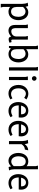

<svg xmlns="http://www.w3.org/2000/svg" viewBox="1995 -2797 1018 5048"><g transform="rotate(90 2504.0 -273.0)"><path d="M138 -504 50 -493C73 -457 81 -393 81 -352V216H177L163 157V18C163 7 163 -13 161 -32C194 -1 242 13 287 13C437 13 510 -114 510 -251C510 -376 444 -508 303 -508C246 -508 192 -480 157 -436C154 -459 148 -482 138 -504ZM278 -435C384 -435 422 -337 422 -245C422 -157 390 -55 285 -55C198 -55 163 -122 163 -201V-369C191 -402 232 -435 278 -435Z M719 -497H623L636 -438V-164C636 -61 678 13 788 13C845 13 902 -19 941 -59C949 -8 978 9 1013 9C1042 9 1077 0 1104 -15L1086 -69C1070 -63 1058 -60 1048 -60C1029 -60 1021 -72 1021 -97V-497H925C926 -492 938 -440 938 -438V-188C938 -112 875 -61 802 -61C726 -61 719 -132 719 -191Z M1414 -507C1357 -507 1314 -489 1272 -451C1273 -463 1274 -474 1274 -486V-762H1177L1191 -704V-68C1191 -45 1189 -22 1188 1H1238L1256 -51C1292 -8 1346 13 1402 13C1551 13 1621 -116 1621 -251C1621 -375 1553 -507 1414 -507ZM1393 -436C1495 -436 1532 -335 1532 -248C1532 -168 1499 -49 1399 -49C1307 -49 1274 -115 1274 -199V-381C1304 -413 1349 -436 1393 -436Z M1834 -762H1738L1751 -704V0H1834Z M2103 -664C2103 -697 2075 -725 2042 -725C2009 -725 1982 -697 1982 -664C1982 -631 2009 -603 2042 -603C2076 -603 2103 -630 2103 -664ZM2085 -497H1990L2002 -438V0H2085Z M2443 -509C2319 -509 2213 -409 2213 -253C2213 -90 2305 13 2433 13C2494 13 2539 -3 2593 -37L2566 -90C2526 -67 2490 -55 2452 -55C2365 -55 2302 -123 2302 -249C2302 -367 2363 -444 2443 -444C2476 -444 2513 -430 2550 -400L2595 -458C2545 -493 2493 -509 2443 -509Z M2889 -509C2738 -509 2663 -375 2663 -243C2663 -114 2737 13 2894 13C2954 13 3015 -5 3062 -43L3031 -93C2985 -69 2943 -57 2905 -57C2812 -57 2751 -129 2751 -256H3067C3070 -277 3072 -296 3072 -315C3072 -431 3009 -509 2889 -509ZM2881 -446C2947 -446 2987 -401 2985 -318H2757C2768 -380 2813 -446 2881 -446Z M3383 -509C3232 -509 3157 -375 3157 -243C3157 -114 3231 13 3388 13C3448 13 3509 -5 3556 -43L3525 -93C3479 -69 3437 -57 3399 -57C3306 -57 3245 -129 3245 -256H3561C3564 -277 3566 -296 3566 -315C3566 -431 3503 -509 3383 -509ZM3375 -446C3441 -446 3481 -401 3479 -318H3251C3262 -380 3307 -446 3375 -446Z M3746 -506 3656 -495C3679 -461 3688 -399 3688 -360V0H3771V-330C3805 -380 3848 -418 3912 -418L3932 -506C3866 -506 3804 -467 3769 -413C3766 -444 3758 -477 3746 -506Z M4223 -508C4073 -508 4001 -380 4001 -244C4001 -119 4067 13 4207 13C4264 13 4319 -14 4354 -59C4357 -36 4363 -13 4373 9L4461 -2C4439 -39 4430 -101 4430 -143V-762H4334L4348 -703V-517C4348 -499 4349 -481 4350 -463C4316 -494 4268 -508 4223 -508ZM4225 -440C4312 -440 4348 -373 4348 -294V-126C4319 -93 4278 -60 4232 -60C4126 -60 4089 -159 4089 -250C4089 -338 4120 -440 4225 -440Z M4784 -509C4633 -509 4558 -375 4558 -243C4558 -114 4632 13 4789 13C4849 13 4910 -5 4957 -43L4926 -93C4880 -69 4838 -57 4800 -57C4707 -57 4646 -129 4646 -256H4962C4965 -277 4967 -296 4967 -315C4967 -431 4904 -509 4784 -509ZM4776 -446C4842 -446 4882 -401 4880 -318H4652C4663 -380 4708 -446 4776 -446Z"/></g></svg>

Font: Rosario
Style: Regular
Weight: 400
Designer: Hector Gatti
Foundry: Omnibus Type
Version: Version 1.100